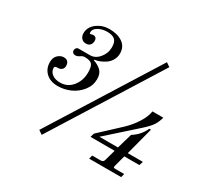

<svg xmlns="http://www.w3.org/2000/svg" viewBox="-151 -893 1147 1101"><g transform="rotate(30 423.0 -342.0)"><path d="M492 -112 500 -138 630 -259Q669 -296 695.5 -338Q722 -380 727 -416H799Q791 -386 776.5 -363Q762 -340 724 -306L536 -138H659L688 -238Q738 -269 761 -321H772L724 -138H824L816 -112H716L697 -40Q694 -31 696 -27.5Q698 -24 707 -24H766L760 0H548L554 -24H611Q628 -24 632 -40L652 -112ZM76 -368Q76 -398 94 -414.5Q112 -431 132 -431Q168 -431 168 -393Q168 -379 158.5 -370Q149 -361 133 -361Q111 -361 111 -351Q111 -325 131.5 -309.5Q152 -294 184 -294Q234 -294 265 -332.5Q296 -371 296 -424Q296 -464 283.5 -478Q271 -492 236 -492Q222 -492 210 -483Q196 -473 182 -473Q172 -473 166 -479Q160 -485 160 -494Q160 -502 165.5 -509Q171 -516 182 -516H256Q290 -516 316 -547Q342 -578 342 -618Q342 -654 325.5 -668Q309 -682 274 -682Q242 -682 216.5 -667.5Q191 -653 191 -632Q191 -622 196 -622Q199 -622 205 -624Q211 -626 213 -626Q238 -626 238 -600Q238 -584 229 -573Q220 -562 202 -562Q182 -562 171 -575Q160 -588 160 -607Q160 -648 196 -675Q232 -702 278 -702Q332 -702 366 -678.5Q400 -655 400 -610Q400 -586 388.5 -566Q377 -546 359.5 -534Q342 -522 324 -515Q306 -508 290 -506L289 -502Q320 -492 340 -473Q360 -454 360 -417Q360 -375 333 -340.5Q306 -306 266 -288Q226 -270 183 -270Q134 -270 105 -297Q76 -324 76 -368ZM218 0 658 -702 684 -684 244 18Z"/></g></svg>

Font: Old Standard TT
Style: Italic
Weight: 400
Italic angle: -15.2°
Designer: Alexey Kryukov <alexios@thessalonica.org.ru>
Version: Version 2.2